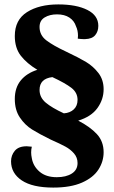

<svg xmlns="http://www.w3.org/2000/svg" viewBox="-20 -731 514 869"><path d="M30 -1Q30 -28 47 -48.5Q64 -69 101 -69Q108 -69 124 -67Q121 -54 121 -41Q121 -29 124 -15Q130 21 159 46Q188 71 237 71Q279 71 305 54.5Q331 38 331 7Q331 -18 315 -36.5Q299 -55 276 -67.5Q253 -80 210 -99Q157 -125 125 -145Q93 -165 70 -199Q47 -233 47 -283Q47 -334 74 -367Q101 -400 149 -415Q101 -444 74 -479Q47 -514 47 -568Q47 -641 102 -676Q157 -711 244 -711Q326 -711 375.5 -686Q425 -661 425 -614Q425 -589 411 -572Q397 -555 366 -554H356Q348 -554 332 -556L333 -569Q333 -593 324 -612Q316 -637 294 -651.5Q272 -666 238 -666Q205 -666 182 -652Q159 -638 159 -609Q159 -572 189.5 -548.5Q220 -525 282 -496Q337 -470 369.5 -450.5Q402 -431 425.5 -400.5Q449 -370 449 -327Q449 -281 421 -242Q393 -203 334 -185Q388 -157 418.5 -124Q449 -91 449 -42Q449 0 425.5 36.5Q402 73 351 95.5Q300 118 221 118Q127 118 78.5 85.5Q30 53 30 -1ZM331 -279Q331 -312 303 -333.5Q275 -355 217 -382Q159 -375 159 -324Q159 -290 187 -266.5Q215 -243 269 -218Q297 -220 314 -236Q331 -252 331 -279Z"/></svg>

Font: Arima Madurai Black
Style: Regular
Weight: 900
Designer: Joana Correia and Natanael Gama
Foundry: NDISCOVER
Version: Version 1.019